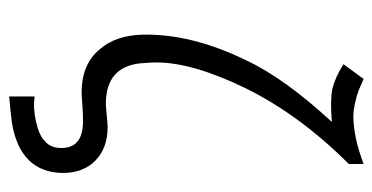

<svg xmlns="http://www.w3.org/2000/svg" viewBox="-222 -438 832 429"><g transform="rotate(90 194.5 -223.0)"><path d="M366 54Q364 149 253 167Q220 171 195 173V116Q221 120 251.5 113Q282 106 294 94Q312 80 310 51Q307 8 250 8Q234 8 222 9L192 11Q124 13 89 -30Q59 -65 57 -123Q54 -233 114 -356Q154 -442 252 -548Q204 -544 178 -549Q151 -556 123 -574L156 -619Q158 -618 181 -608Q213 -597 237 -596Q286 -596 346 -619V-586Q236 -476 176 -354Q119 -236 119 -156Q119 -144 121 -120Q129 -43 212 -43Q217 -43 237 -45Q257 -47 263 -47Q310 -47 338 -20Q366 7 366 54Z"/></g></svg>

Font: GFS Neohellenic Rg
Style: Regular
Weight: 400
Designer: Takis Katsoulidis and George D. Matthiopoulos
Foundry: Takis Katsoulidis and George D. Matthiopoulos
Version: Version 1.0